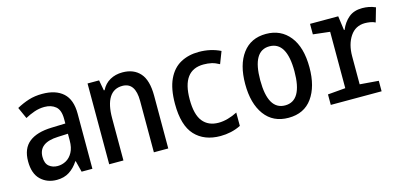

<svg xmlns="http://www.w3.org/2000/svg" viewBox="-54 -888 2609 1237"><g transform="rotate(-15 1250.0 -270.0)"><path d="M205 10Q141 10 98.5 -30.5Q56 -71 56 -153Q56 -238 107.5 -279.5Q159 -321 258 -324L351 -327V-358Q351 -417 322 -441Q293 -465 248 -465Q213 -465 180 -453.5Q147 -442 118 -426L84 -502Q124 -524 165 -537Q206 -550 256 -550Q346 -550 395 -505.5Q444 -461 444 -368V0H372L353 -75H350Q324 -35 289 -12.5Q254 10 205 10ZM233 -75Q263 -75 289.5 -89.5Q316 -104 333 -135Q350 -166 350 -214V-259L282 -256Q153 -251 153 -157Q153 -113 176.5 -94Q200 -75 233 -75Z M556 0V-539H633L646 -469H651Q671 -509 707.5 -529.5Q744 -550 791 -550Q866 -550 908 -502.5Q950 -455 950 -352V0H854V-343Q854 -466 768 -466Q710 -466 680.5 -419Q651 -372 651 -282V0Z M1297 10Q1189 10 1127.5 -56Q1066 -122 1066 -266Q1066 -366 1095.5 -429Q1125 -492 1178 -521Q1231 -550 1300 -550Q1379 -550 1444 -518L1413 -438Q1386 -453 1362 -458.5Q1338 -464 1309 -464Q1165 -464 1165 -269Q1165 -168 1202 -122Q1239 -76 1307 -76Q1337 -76 1369.5 -85Q1402 -94 1433 -110V-21Q1401 -5 1366.5 2.5Q1332 10 1297 10Z M1751 10Q1648 10 1592 -66Q1536 -142 1536 -272Q1536 -401 1591.5 -475.5Q1647 -550 1748 -550Q1847 -550 1905.5 -477Q1964 -404 1964 -269Q1964 -142 1909.5 -66Q1855 10 1751 10ZM1750 -73Q1864 -73 1864 -270Q1864 -467 1749 -467Q1636 -467 1636 -271Q1636 -73 1750 -73Z M2034 0V-70L2152 -80V-456L2040 -469V-539H2228L2241 -444H2245Q2265 -492 2300 -521Q2335 -550 2390 -550Q2412 -550 2433.5 -546Q2455 -542 2478 -532L2451 -438Q2436 -446 2417 -449Q2398 -452 2382 -452Q2319 -452 2283.5 -399.5Q2248 -347 2248 -267V-80L2373 -70V0Z"/></g></svg>

Font: Noto Sans Mono ExtraCondensed Medium
Style: Regular
Weight: 500
Width: 2
Designer: Monotype Design Team
Foundry: Monotype Imaging Inc.
Version: Version 2.014